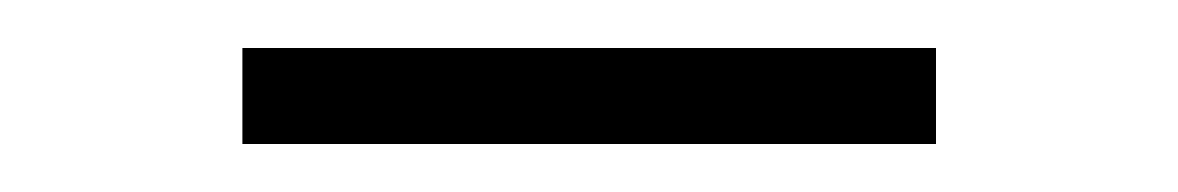

<svg xmlns="http://www.w3.org/2000/svg" viewBox="-20 -346 491 80"><path d="M81 -326H370V-286H81Z"/></svg>

Font: Bellota Light
Style: Regular
Weight: 300
Designer: Kemie Guaida
Foundry: Kemie Guaida
Version: Version 4.001